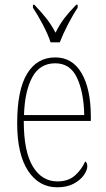

<svg xmlns="http://www.w3.org/2000/svg" viewBox="-20 -786 452 816"><path d="M223 10Q145 10 99 -60.5Q53 -131 53 -262Q53 -403 95 -472.5Q137 -542 215 -542Q288 -542 327 -474.5Q366 -407 366 -291V-272H81Q81 -142 119.5 -78.5Q158 -15 224 -15Q271 -15 299.5 -41Q328 -67 342 -100Q351 -95 351 -79Q351 -63 336.5 -42Q322 -21 293.5 -5.5Q265 10 223 10ZM338 -297Q336 -395 307 -456Q278 -517 215 -517Q149 -517 117 -457.5Q85 -398 82 -297ZM195 -606Q184 -640 161.5 -682.5Q139 -725 120 -753V-766H126Q156 -734 176.5 -708.5Q197 -683 216 -647Q234 -683 253.5 -708.5Q273 -734 304 -766H310V-753Q291 -725 269 -682.5Q247 -640 234 -606Z"/></svg>

Font: Noto Serif Tamil Condensed Thin
Style: Italic
Weight: 100
Width: 3
Italic angle: -12°
Designer: Indian Type Foundry, Tom Grace, and the Monotype Design Team
Foundry: Monotype Imaging Inc.
Version: Version 2.003; ttfautohint (v1.8.4.7-5d5b)